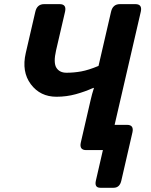

<svg xmlns="http://www.w3.org/2000/svg" viewBox="-20 -720 724 921"><path d="M103.5 -465.3 149.4 -663.6Q157.7 -700.2 191.9 -700.2H266.1Q300.3 -700.2 292 -663.6L249 -478.5Q235.4 -418.9 250.5 -395Q265.6 -371.1 298.8 -371.1Q334 -371.1 369.4 -377.4Q404.8 -383.8 452.6 -403.8L512.7 -663.6Q521 -700.2 555.2 -700.2H629.4Q663.6 -700.2 655.3 -663.6L529.8 -121.1H589.4Q623.5 -121.1 615.2 -84.5L562 146.5Q554.2 180.7 524.9 180.7H461.4Q432.1 180.7 439.9 146.5L473.6 0H393.6Q359.4 0 367.7 -36.6L414.6 -239.7Q420.9 -268.1 430.7 -298.3H427.2Q387.7 -280.3 343.3 -268.1Q298.8 -255.9 251 -255.9Q172.9 -255.9 127.9 -315.9Q83 -376 103.5 -465.3Z"/></svg>

Font: Istok
Style: Bold Italic
Weight: 700
Italic angle: -13°
Designer: Andrey V. Panov
Foundry: Andrey V. Panov
Version: Version 1.0.3